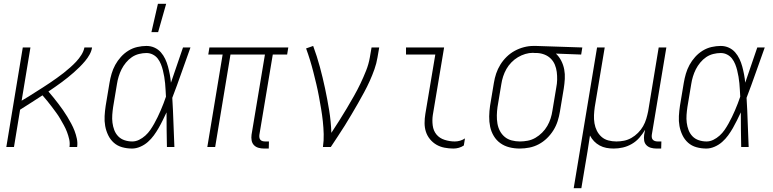

<svg xmlns="http://www.w3.org/2000/svg" viewBox="-20 -768 4040 1003"><path d="M13 0 99 -520H139L93 -242Q112 -253 130.5 -264.5Q149 -276 167.5 -288Q186 -300 204.5 -311.5Q223 -323 241 -335.5Q259 -348 277 -360.5Q295 -373 312.5 -387Q330 -401 346.5 -415.5Q363 -430 378 -446Q393 -462 405 -481Q417 -500 421 -520H461Q458 -501 448 -483Q438 -465 424.5 -449Q411 -433 396 -418Q381 -403 365.5 -389.5Q350 -376 334 -363Q318 -350 301.5 -338Q285 -326 268 -314Q251 -302 233 -290Q246 -275 259 -259Q272 -243 284.5 -226.5Q297 -210 309 -193Q321 -176 331.5 -158.5Q342 -141 352 -122.5Q362 -104 369.5 -84.5Q377 -65 381.5 -43.5Q386 -22 383 0H343Q346 -21 341.5 -40.5Q337 -60 330 -78.5Q323 -97 313.5 -114Q304 -131 294.5 -147.5Q285 -164 273.5 -179.5Q262 -195 250.5 -210.5Q239 -226 227 -240.5Q215 -255 202 -270Q173 -251 144 -232.5Q115 -214 85 -195L53 0Z M670 8Q643 8 618 1Q593 -6 574.5 -22.5Q556 -39 545 -62Q534 -85 529.5 -110Q525 -135 526.5 -162Q528 -189 532 -215L552 -335Q556 -359 563 -383Q570 -407 582 -429Q594 -451 611.5 -470.5Q629 -490 651 -503.5Q673 -517 697.5 -522.5Q722 -528 745 -528Q768 -528 787.5 -519Q807 -510 820.5 -494.5Q834 -479 843 -460Q852 -441 857.5 -420.5Q863 -400 867 -379Q871 -358 873 -336Q889 -382 904.5 -428Q920 -474 936 -520H975Q951 -454 928 -388Q905 -322 880 -257Q884 -193 886 -128.5Q888 -64 891 0H852Q851 -45 850.5 -90.5Q850 -136 850 -181Q840 -160 830 -139.5Q820 -119 808.5 -99Q797 -79 783.5 -60.5Q770 -42 752.5 -26.5Q735 -11 713 -1.5Q691 8 670 8ZM671 -29Q689 -29 706.5 -37.5Q724 -46 739 -59.5Q754 -73 765 -89Q776 -105 785.5 -122Q795 -139 803.5 -156.5Q812 -174 819.5 -191.5Q827 -209 834 -227Q841 -245 847 -263Q846 -281 845 -298.5Q844 -316 842.5 -333Q841 -350 838 -367Q835 -384 831 -400.5Q827 -417 820.5 -433Q814 -449 804 -462Q794 -475 778.5 -483Q763 -491 745 -491Q726 -491 706 -486Q686 -481 669 -469.5Q652 -458 638 -441Q624 -424 615 -406Q606 -388 600 -368.5Q594 -349 591 -329L571 -209Q568 -189 566.5 -168Q565 -147 567.5 -127Q570 -107 577 -88.5Q584 -70 597.5 -56Q611 -42 630.5 -35.5Q650 -29 671 -29ZM771 -600 805 -748H848L806 -600Z M1384 8H1359Q1344 8 1330 4Q1316 0 1306.5 -10Q1297 -20 1294.5 -34.5Q1292 -49 1294 -64L1364 -483H1184L1104 0H1063L1143 -483H1068L1074 -520H1486L1480 -483H1405L1335 -64Q1334 -57 1335 -50Q1336 -43 1340 -38Q1344 -33 1351 -31Q1358 -29 1366 -29H1385Z M1667 0Q1672 -34 1671 -67.5Q1670 -101 1666.5 -134Q1663 -167 1657.5 -199.5Q1652 -232 1646 -264.5Q1640 -297 1632.5 -328.5Q1625 -360 1617 -391.5Q1609 -423 1599.5 -454Q1590 -485 1579 -515L1616 -528Q1636 -474 1651 -418.5Q1666 -363 1678 -306.5Q1690 -250 1699.5 -192Q1709 -134 1711 -74Q1732 -106 1752 -137.5Q1772 -169 1791 -201Q1810 -233 1828.5 -265.5Q1847 -298 1863 -331.5Q1879 -365 1892.5 -399Q1906 -433 1912 -468L1921 -520H1961L1952 -468Q1947 -437 1936 -406Q1925 -375 1911.5 -345Q1898 -315 1882 -285.5Q1866 -256 1849.5 -227Q1833 -198 1816 -169.5Q1799 -141 1781.5 -112.5Q1764 -84 1745 -56Q1726 -28 1708 0Z M2349 8Q2325 8 2302 3.5Q2279 -1 2260 -12Q2241 -23 2226.5 -40.5Q2212 -58 2205 -79.5Q2198 -101 2198 -125Q2198 -149 2202 -173L2254 -483H2101V-520H2300L2241 -167Q2237 -140 2240.5 -112.5Q2244 -85 2260 -65.5Q2276 -46 2302.5 -37.5Q2329 -29 2356 -29Q2370 -29 2383.5 -33Q2397 -37 2409 -45L2403 -8Q2391 0 2377 4Q2363 8 2349 8Z M2695 8Q2667 8 2641 1.5Q2615 -5 2594 -20Q2573 -35 2559.5 -57.5Q2546 -80 2540.5 -106Q2535 -132 2535.5 -160Q2536 -188 2540 -215L2560 -335Q2564 -360 2572 -384Q2580 -408 2594 -430.5Q2608 -453 2627 -471.5Q2646 -490 2669 -502.5Q2692 -515 2717 -521.5Q2742 -528 2766 -528H2781L3022 -520L3016 -483L2884 -488Q2901 -472 2912 -450.5Q2923 -429 2927.5 -405Q2932 -381 2930.5 -355.5Q2929 -330 2925 -305L2905 -185Q2901 -160 2893 -135Q2885 -110 2871 -87.5Q2857 -65 2837.5 -46Q2818 -27 2794.5 -14.5Q2771 -2 2745.5 3Q2720 8 2695 8ZM2696 -29Q2716 -29 2737 -33Q2758 -37 2777 -48Q2796 -59 2812 -75Q2828 -91 2839 -110Q2850 -129 2856.5 -149.5Q2863 -170 2866 -191L2886 -311Q2890 -331 2890.5 -351.5Q2891 -372 2888.5 -392Q2886 -412 2878.5 -430Q2871 -448 2857.5 -461.5Q2844 -475 2825.5 -482.5Q2807 -490 2787 -491H2775Q2772 -491 2769.5 -491.5Q2767 -492 2764 -492Q2744 -492 2724 -486Q2704 -480 2685.5 -469Q2667 -458 2651.5 -442Q2636 -426 2625.5 -407.5Q2615 -389 2608.5 -369Q2602 -349 2599 -329L2579 -209Q2576 -188 2575.5 -166Q2575 -144 2578.5 -123Q2582 -102 2591.5 -84Q2601 -66 2616.5 -53Q2632 -40 2653 -34.5Q2674 -29 2696 -29Z M2977 215 3099 -520H3139L3087 -209Q3084 -188 3083 -166.5Q3082 -145 3085.5 -124Q3089 -103 3098 -85Q3107 -67 3122 -53.5Q3137 -40 3157.5 -34.5Q3178 -29 3200 -29Q3220 -29 3240 -33Q3260 -37 3278.5 -47.5Q3297 -58 3313 -74Q3329 -90 3339.5 -108.5Q3350 -127 3356 -147Q3362 -167 3366 -187L3421 -520H3461L3385 -64Q3384 -57 3385 -50Q3386 -43 3390.5 -38Q3395 -33 3402 -31Q3409 -29 3416 -29H3435L3434 8H3409Q3394 8 3380 4Q3366 0 3356.5 -10Q3347 -20 3345 -34.5Q3343 -49 3345 -64L3350 -90Q3337 -68 3320 -48.5Q3303 -29 3280.5 -16Q3258 -3 3234 2.5Q3210 8 3186 8Q3166 8 3147.5 4.5Q3129 1 3112.5 -8Q3096 -17 3083.5 -30Q3071 -43 3062 -60Q3056 -18 3049 24Q3042 66 3035 107L3017 215Z M3670 8Q3643 8 3618 1Q3593 -6 3574.5 -22.5Q3556 -39 3545 -62Q3534 -85 3529.5 -110Q3525 -135 3526.5 -162Q3528 -189 3532 -215L3552 -335Q3556 -359 3563 -383Q3570 -407 3582 -429Q3594 -451 3611.5 -470.5Q3629 -490 3651 -503.5Q3673 -517 3697.5 -522.5Q3722 -528 3745 -528Q3768 -528 3787.5 -519Q3807 -510 3820.5 -494.5Q3834 -479 3843 -460Q3852 -441 3857.5 -420.5Q3863 -400 3867 -379Q3871 -358 3873 -336Q3889 -382 3904.5 -428Q3920 -474 3936 -520H3975Q3951 -454 3928 -388Q3905 -322 3880 -257Q3884 -193 3886 -128.5Q3888 -64 3891 0H3852Q3851 -45 3850.5 -90.5Q3850 -136 3850 -181Q3840 -160 3830 -139.5Q3820 -119 3808.5 -99Q3797 -79 3783.5 -60.5Q3770 -42 3752.5 -26.5Q3735 -11 3713 -1.5Q3691 8 3670 8ZM3671 -29Q3689 -29 3706.5 -37.5Q3724 -46 3739 -59.5Q3754 -73 3765 -89Q3776 -105 3785.5 -122Q3795 -139 3803.5 -156.5Q3812 -174 3819.5 -191.5Q3827 -209 3834 -227Q3841 -245 3847 -263Q3846 -281 3845 -298.5Q3844 -316 3842.5 -333Q3841 -350 3838 -367Q3835 -384 3831 -400.5Q3827 -417 3820.5 -433Q3814 -449 3804 -462Q3794 -475 3778.5 -483Q3763 -491 3745 -491Q3726 -491 3706 -486Q3686 -481 3669 -469.5Q3652 -458 3638 -441Q3624 -424 3615 -406Q3606 -388 3600 -368.5Q3594 -349 3591 -329L3571 -209Q3568 -189 3566.5 -168Q3565 -147 3567.5 -127Q3570 -107 3577 -88.5Q3584 -70 3597.5 -56Q3611 -42 3630.5 -35.5Q3650 -29 3671 -29Z"/></svg>

Font: Iosevka Term Curly XLt Obl
Style: Regular
Weight: 200
Italic angle: -9°
Designer: Belleve Invis
Foundry: Belleve Invis
Version: Version 32.3.0